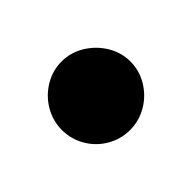

<svg xmlns="http://www.w3.org/2000/svg" viewBox="-49 -429 198 198"><g transform="rotate(-45 50.0 -330.0)"><path d="M0.3 -330Q0.3 -316.7 7 -305.2Q13.7 -293.7 25.2 -287Q36.7 -280.3 50 -280.3Q63.3 -280.3 74.8 -287Q86.3 -293.7 93.3 -305.2Q100.3 -316.7 100.3 -330Q100.3 -343.3 93.3 -354.8Q86.3 -366.3 74.8 -373.3Q63.3 -380.3 50 -380.3Q36.7 -380.3 25.2 -373.3Q13.7 -366.3 7 -354.8Q0.3 -343.3 0.3 -330Z"/></g></svg>

Font: Linefont Thin
Style: Regular
Weight: 100
Monospace: yes
Version: Version 3.002;gftools[0.9.33]